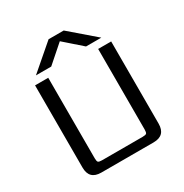

<svg xmlns="http://www.w3.org/2000/svg" viewBox="-185 -956 1052 1099"><g transform="rotate(-30 341.5 -406.0)"><path d="M123 -669 289 -812H389L555 -669H454L339 -770L224 -669ZM177 -622V-90Q177 -70 182.5 -64.5Q188 -59 208 -59H476Q496 -59 501.5 -64.5Q507 -70 507 -90V-622H593V-79Q593 0 514 0H169Q90 0 90 -79V-622Z"/></g></svg>

Font: Sarpanch
Style: Regular
Weight: 400
Designer: Manushi Parikh (Devanagari and Latin), Jyotish Sonowal (Devanagari)
Foundry: Indian Type Foundry
Version: Version 2.004;PS 1.0;hotconv 1.0.78;makeotf.lib2.5.61930; tt